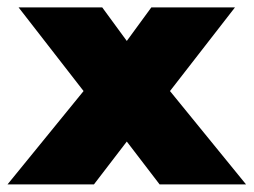

<svg xmlns="http://www.w3.org/2000/svg" viewBox="-43 -485 667 505"><path d="M204.1 0H-23.2L176.8 -245.5L5.9 -465.5H225.9L290.5 -377.3L355 -465.5H575L404.1 -245.5L604.1 0H376.8L290.5 -112.7Z"/></svg>

Font: Spartan MB Black
Style: Regular
Weight: 900
Designer: Matt Bailey, Mirko Velimirovic
Foundry: Matt Bailey
Version: Version 1.005